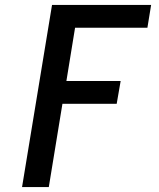

<svg xmlns="http://www.w3.org/2000/svg" viewBox="-20 -755 640 775"><path d="M69 0 190 -735H590L575 -643H283L248 -428H467L451 -336H232L177 0Z"/></svg>

Font: Iosevka Aile Semibold
Style: Italic
Weight: 600
Italic angle: -9°
Designer: Belleve Invis
Foundry: Belleve Invis
Version: Version 31.1.0; ttfautohint (v1.8.4)